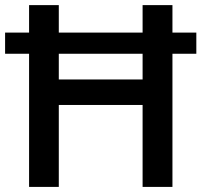

<svg xmlns="http://www.w3.org/2000/svg" viewBox="-20 -734 791 754"><path d="M657.2 -606H751V-522.9H657.2V0H540V-321.8H210.9V0H94.2V-522.9H0V-606H94.2V-713.9H210.9V-606H540V-713.9H657.2ZM540 -421.9V-522.9H210.9V-421.9Z"/></svg>

Font: Open Sans Semibold
Style: Regular
Weight: 600
Foundry: Ascender Corporation
Version: Version 1.10; ttfautohint (v1.5.65-e2d9)